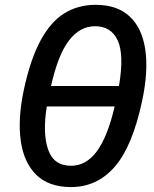

<svg xmlns="http://www.w3.org/2000/svg" viewBox="-20 -766 638 798"><path d="M275 11.5Q183 11.5 131 -39.2Q79 -90 66.2 -181Q53.5 -272 79 -392.5Q106.5 -520.5 148.8 -598.2Q191 -676 248 -711Q305 -746 377 -746Q467 -746 518.8 -697.8Q570.5 -649.5 583.8 -560.2Q597 -471 571 -347.5Q530.5 -157.5 457 -73Q383.5 11.5 275 11.5ZM375 -657Q312.5 -657 267 -598.2Q221.5 -539.5 192 -408.5H474.5Q496.5 -539 469.2 -598Q442 -657 375 -657ZM275 -77Q339 -77 383.5 -138.5Q428 -200 456.5 -323.5H174.5Q156.5 -213 179.8 -145Q203 -77 275 -77Z"/></svg>

Font: Commissioner Medium
Style: Italic
Weight: 500
Italic angle: -12°
Designer: Kostas Bartsokas
Foundry: Kostas Bartsokas
Version: Version 1.000; ttfautohint (v1.8.3)